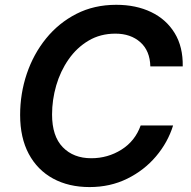

<svg xmlns="http://www.w3.org/2000/svg" viewBox="-20 -757 784 787"><path d="M347.2 9.8Q261.7 9.8 197.5 -25.1Q133.3 -60.1 97.9 -126.2Q62.5 -192.4 62.5 -285.6Q62.5 -373.5 89.8 -454.6Q117.2 -535.6 168.9 -599.4Q220.7 -663.1 293.2 -700.2Q365.7 -737.3 456.5 -737.3Q537.6 -737.3 599.6 -707.5Q661.6 -677.7 696 -621.3Q730.5 -564.9 729 -484.9H596.2Q594.7 -548.8 555.2 -584Q515.6 -619.1 453.1 -619.1Q391.1 -619.1 342.8 -590.3Q294.4 -561.5 261 -513.4Q227.5 -465.3 210.4 -406.5Q193.4 -347.7 193.4 -287.6Q193.4 -198.7 237.3 -153.6Q281.2 -108.4 354 -108.4Q421.9 -108.4 477.8 -143.6Q533.7 -178.7 556.6 -242.7H689.5Q668 -173.3 619.4 -116Q570.8 -58.6 501.2 -24.4Q431.6 9.8 347.2 9.8Z"/></svg>

Font: Inter Semi Bold
Style: Italic
Weight: 600
Italic angle: -9.39999°
Designer: Rasmus Andersson
Foundry: rsms
Version: Version 4.000;git-3c8e0fc